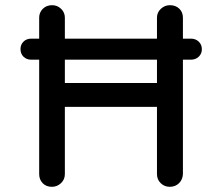

<svg xmlns="http://www.w3.org/2000/svg" viewBox="-20 -720 856 740"><path d="M758 -530Q758 -513 746 -501.5Q734 -490 716 -490H685V-49Q684 -28 670 -14Q656 0 634 0Q614 0 599.5 -14Q585 -28 585 -49V-308H230V-49Q230 -28 215 -14Q200 0 180 0Q158 0 144.5 -14Q131 -28 131 -49V-490H100Q82 -490 70.5 -501.5Q59 -513 59 -531Q59 -548 70.5 -559.5Q82 -571 100 -571H131V-652Q131 -672 145 -686Q159 -700 181 -700Q201 -700 215.5 -686Q230 -672 230 -652V-571H585V-652Q585 -672 600 -686Q615 -700 635 -700Q657 -700 671 -686.5Q685 -673 685 -652V-571H716Q734 -571 746 -559.5Q758 -548 758 -530ZM585 -400V-490H230V-400Z"/></svg>

Font: Quicksand Medium
Style: Regular
Weight: 500
Designer: Andrew Paglinawan
Foundry: Andrew Paglinawan
Version: Version 3.000